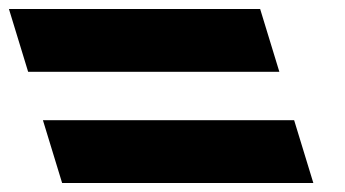

<svg xmlns="http://www.w3.org/2000/svg" viewBox="-195 -560 770 428"><path d="M13.5 -152H-56.5L-99.3 -292H-29.3H390.7H460.7L503.5 -152H433.5ZM-62.3 -400H-132.3L-175.1 -540H-105.1H314.9H384.9L427.7 -400H357.7Z"/></svg>

Font: Nordica Plus
Style: NordicaClassicRgOpObl
Weight: 500
Version: Version 1.01